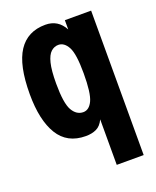

<svg xmlns="http://www.w3.org/2000/svg" viewBox="-124 -555 649 797"><g transform="rotate(-20 200.0 -157.0)"><path d="M253 167V-34Q241 -8 221 1.5Q201 11 174 11Q92 11 53 -53Q14 -117 14 -232Q14 -360 54 -420.5Q94 -481 173 -481Q229 -481 256 -430V-471H372V167ZM198 -86Q224 -86 239 -118Q254 -150 254 -237Q254 -323 237.5 -353.5Q221 -384 195 -384Q177 -384 162.5 -371Q148 -358 140 -326Q132 -294 132 -236Q132 -149 150 -117.5Q168 -86 198 -86Z"/></g></svg>

Font: Inconsolata Condensed Black
Style: Regular
Weight: 900
Width: 3
Monospace: yes
Designer: Raph Levien, Cyreal, Brenton Simpson
Foundry: Raph Levien, Cyreal, Google
Version: Version 3.001; ttfautohint (v1.8.2.53-6de2)